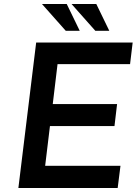

<svg xmlns="http://www.w3.org/2000/svg" viewBox="-20 -941 699 961"><path d="M644 -728 631 -620H268L244 -420H566L553 -310H230L206 -111H583L569 0H72L161 -728ZM379 -787H309L190 -921H314ZM527 -787H457L338 -921H462Z"/></svg>

Font: Josefin Sans SemiBold
Style: Italic
Weight: 600
Italic angle: -7°
Designer: Santiago Orozco
Foundry: Typemade
Version: Version 2.000